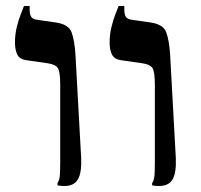

<svg xmlns="http://www.w3.org/2000/svg" viewBox="-20 -617 672 641"><path d="M511 4Q505 4 499 3.5Q493 3 488 2V-6Q493 -13 495 -25Q497 -37 497 -75V-333Q497 -376 489.5 -389Q482 -402 454 -406L384 -416Q362 -419 354 -434.5Q346 -450 346 -475Q346 -502 352 -526.5Q358 -551 365.5 -570Q373 -589 376 -597H395V-585Q395 -569 400 -561Q405 -553 420 -551L482 -542Q525 -536 535 -509Q545 -482 548 -434L567 -89Q569 -40 556 -18Q543 4 511 4ZM195 4Q189 4 183 3.5Q177 3 172 2V-6Q177 -13 179 -25Q181 -37 181 -75V-333Q181 -376 173.5 -389Q166 -402 138 -406L68 -416Q46 -419 38 -434.5Q30 -450 30 -475Q30 -502 36 -526.5Q42 -551 49.5 -570Q57 -589 60 -597H79V-585Q79 -569 84 -561Q89 -553 104 -551L166 -542Q209 -536 219 -509Q229 -482 232 -434L251 -89Q253 -40 240 -18Q227 4 195 4Z"/></svg>

Font: Frank Ruhl Libre Medium
Style: Regular
Weight: 500
Designer: Yanek Iontef
Foundry: Fontef
Version: Version 6.004